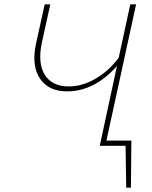

<svg xmlns="http://www.w3.org/2000/svg" viewBox="-20 -678 708 893"><path d="M475 -24H591L589 195H567L564 0H444L524 -371Q419 -253 292 -253Q206 -253 166 -312.5Q126 -372 147 -473L188 -658H214L174 -476Q155 -382 189 -329Q223 -276 300 -276Q362 -276 423.5 -311.5Q485 -347 532 -409L586 -658H613Z"/></svg>

Font: EauTestText Extralight
Style: Italic
Weight: 250
Italic angle: -12°
Designer: Christian Thalmann (Catharsis Fonts)
Version: Version 0.001;PS 000.001;hotconv 1.0.88;makeotf.lib2.5.64775